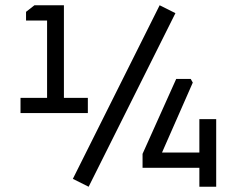

<svg xmlns="http://www.w3.org/2000/svg" viewBox="-20 -710 882 730"><path d="M58 -280V-338H159V-632H79V-665L111 -690H223V-338H314V-280ZM257 -30 587 -690 647 -660 317 0ZM522 -72V-125L650 -410H705L713 -396L596 -130H738V-257H802V0H738V-72Z"/></svg>

Font: Oxanium ExtraLight
Style: Regular
Weight: 400
Version: Version 2.000